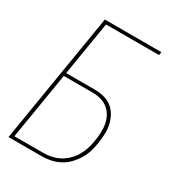

<svg xmlns="http://www.w3.org/2000/svg" viewBox="-178 -838 855 941"><g transform="rotate(30 250.0 -367.5)"><path d="M16 0 137 -735H457L454 -717H154L104 -413H264Q291 -413 316.5 -407Q342 -401 362 -385.5Q382 -370 394.5 -348Q407 -326 412.5 -301Q418 -276 417 -249Q416 -222 412 -195Q408 -170 400.5 -145Q393 -120 379 -97Q365 -74 346 -54.5Q327 -35 302.5 -22.5Q278 -10 253 -5Q228 0 203 0ZM39 -18H203Q226 -18 249 -23Q272 -28 293.5 -39.5Q315 -51 333 -69Q351 -87 363 -108.5Q375 -130 382 -152.5Q389 -175 392 -198Q396 -222 397 -246Q398 -270 394 -292.5Q390 -315 379 -335Q368 -355 350.5 -369Q333 -383 310.5 -389Q288 -395 264 -395H101Z"/></g></svg>

Font: Iosevka SS18 Thin
Style: Italic
Weight: 100
Italic angle: -9°
Monospace: yes
Designer: Belleve Invis
Foundry: Belleve Invis
Version: Version 25.1.1; ttfautohint (v1.8.4)